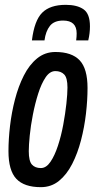

<svg xmlns="http://www.w3.org/2000/svg" viewBox="-20 -764 402 794"><path d="M149 10Q80 10 47.5 -24.5Q15 -59 15 -139Q15 -188 21.5 -243.5Q28 -299 42 -353Q56 -407 78.5 -451.5Q101 -496 133.5 -522.5Q166 -549 209 -549Q277 -549 309.5 -514.5Q342 -480 342 -400Q342 -350 335.5 -294Q329 -238 315 -184Q301 -130 278.5 -86Q256 -42 224 -16Q192 10 149 10ZM149 -69Q171 -69 188.5 -94.5Q206 -120 219.5 -161Q233 -202 241.5 -248Q250 -294 254.5 -335Q259 -376 259 -402Q259 -442 245.5 -456Q232 -470 209 -470Q186 -470 168.5 -444Q151 -418 138 -377Q125 -336 116 -290Q107 -244 103 -203.5Q99 -163 99 -139Q99 -98 112 -83.5Q125 -69 149 -69ZM252 -744Q299 -744 325.5 -725.5Q352 -707 352 -655Q352 -626 345 -597H295Q296 -605 296.5 -612Q297 -619 297 -626Q297 -679 241 -679Q204 -679 186.5 -657Q169 -635 164 -597H112Q122 -679 154.5 -711.5Q187 -744 252 -744Z"/></svg>

Font: Georama Condensed Medium
Style: Italic
Weight: 500
Width: 3
Italic angle: -9°
Designer: Jean-Baptiste Levee
Foundry: Production Type
Version: Version 1.000